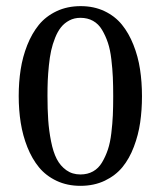

<svg xmlns="http://www.w3.org/2000/svg" viewBox="-20 -603 524 626"><path d="M243.2 -583Q286.1 -583 320.6 -566.7Q355 -550.3 377.4 -522.7Q399.9 -495.1 415 -457Q430.2 -418.9 436.5 -377.4Q442.9 -335.9 442.9 -289.1Q442.9 -244.1 437 -203.6Q431.2 -163.1 416.5 -124.5Q401.9 -85.9 379.4 -58.3Q356.9 -30.8 321.8 -13.9Q286.6 2.9 242.2 2.9Q199.2 2.9 164.6 -13.4Q129.9 -29.8 107.2 -57.4Q84.5 -85 69.3 -123Q54.2 -161.1 47.6 -202.6Q41 -244.1 41 -290Q41 -335.4 47.4 -376.5Q53.7 -417.5 68.8 -455.8Q84 -494.1 106.7 -522Q129.4 -549.8 164.3 -566.4Q199.2 -583 243.2 -583ZM242.2 -544.9Q222.2 -544.9 206.1 -536.4Q189.9 -527.8 179 -514.2Q168 -500.5 159.7 -479.7Q151.4 -459 146.7 -437.7Q142.1 -416.5 139.4 -389.6Q136.7 -362.8 135.7 -340.3Q134.8 -317.9 134.8 -291Q134.8 -246.6 137.2 -211.7Q139.6 -176.8 146.5 -142.1Q153.3 -107.4 165 -84.7Q176.8 -62 196.3 -48.1Q215.8 -34.2 242.2 -34.2Q265.6 -34.2 283.4 -44.2Q301.3 -54.2 312.7 -73.5Q324.2 -92.8 331.8 -115.5Q339.4 -138.2 343 -169.2Q346.7 -200.2 347.9 -227.3Q349.1 -254.4 349.1 -289.1Q349.1 -323.7 347.9 -351.1Q346.7 -378.4 343 -409.7Q339.4 -440.9 331.8 -463.6Q324.2 -486.3 312.7 -505.6Q301.3 -524.9 283.4 -534.9Q265.6 -544.9 242.2 -544.9Z"/></svg>

Font: Wesal
Style: Regular
Weight: 300
Designer: Ahmed zaza
Foundry: Ahmed zaza
Version: Version 2.01